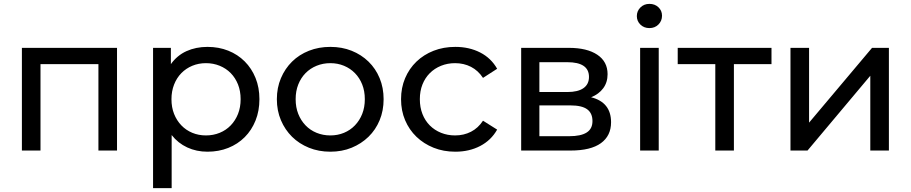

<svg xmlns="http://www.w3.org/2000/svg" viewBox="-20 -777 4701 991"><path d="M584 -530V0H488V-446H189V0H93V-530Z M1319 -265Q1319 -205 1299 -155Q1279 -105 1243 -69Q1207 -33 1158 -13.5Q1109 6 1051 6Q994 6 946.5 -16Q899 -38 866 -80V194H770V-530H862V-446Q894 -491 942.5 -513Q991 -535 1051 -535Q1109 -535 1158 -515.5Q1207 -496 1243 -460Q1279 -424 1299 -374.5Q1319 -325 1319 -265ZM1222 -265Q1222 -307 1208.5 -341Q1195 -375 1171 -399.5Q1147 -424 1114 -437.5Q1081 -451 1043 -451Q1005 -451 972.5 -437.5Q940 -424 916 -399.5Q892 -375 878.5 -340.5Q865 -306 865 -265Q865 -223 878.5 -189Q892 -155 916 -130Q940 -105 972.5 -91.5Q1005 -78 1043 -78Q1081 -78 1114 -91.5Q1147 -105 1171 -130Q1195 -155 1208.5 -189Q1222 -223 1222 -265Z M1409 -265Q1409 -324 1430 -373.5Q1451 -423 1487.5 -459Q1524 -495 1574.5 -515Q1625 -535 1685 -535Q1745 -535 1795 -515Q1845 -495 1882 -459Q1919 -423 1939.5 -373.5Q1960 -324 1960 -265Q1960 -206 1939.5 -156.5Q1919 -107 1882 -71Q1845 -35 1795 -14.5Q1745 6 1685 6Q1625 6 1574.5 -14.5Q1524 -35 1487.5 -71Q1451 -107 1430 -156.5Q1409 -206 1409 -265ZM1863 -265Q1863 -307 1849.5 -341Q1836 -375 1812 -399.5Q1788 -424 1755.5 -437.5Q1723 -451 1685 -451Q1647 -451 1614 -437.5Q1581 -424 1557 -399.5Q1533 -375 1519.5 -341Q1506 -307 1506 -265Q1506 -223 1519.5 -189Q1533 -155 1557 -130Q1581 -105 1614 -91.5Q1647 -78 1685 -78Q1723 -78 1755.5 -91.5Q1788 -105 1812 -130Q1836 -155 1849.5 -189Q1863 -223 1863 -265Z M2050 -265Q2050 -324 2071 -373.5Q2092 -423 2129.5 -459Q2167 -495 2218 -515Q2269 -535 2330 -535Q2402 -535 2458.5 -506Q2515 -477 2546 -422L2473 -375Q2448 -413 2411 -432Q2374 -451 2329 -451Q2290 -451 2256.5 -437.5Q2223 -424 2198.5 -399.5Q2174 -375 2160.5 -341Q2147 -307 2147 -265Q2147 -223 2160.5 -188.5Q2174 -154 2198.5 -129.5Q2223 -105 2256.5 -91.5Q2290 -78 2329 -78Q2374 -78 2411 -97Q2448 -116 2473 -154L2546 -108Q2515 -53 2458.5 -23.5Q2402 6 2330 6Q2269 6 2218 -14.5Q2167 -35 2129.5 -71Q2092 -107 2071 -156.5Q2050 -206 2050 -265Z M3134 -146Q3134 -76 3081.5 -38Q3029 0 2925 0H2670V-530H2916Q3010 -530 3063 -494.5Q3116 -459 3116 -394Q3116 -352 3093.5 -321.5Q3071 -291 3031 -275Q3134 -249 3134 -146ZM2764 -302H2908Q2963 -302 2991.5 -322Q3020 -342 3020 -380Q3020 -456 2908 -456H2764ZM3038 -152Q3038 -193 3010.5 -213Q2983 -233 2924 -233H2764V-74H2918Q2978 -74 3008 -93Q3038 -112 3038 -152Z M3284 -530H3380V0H3284ZM3267 -694Q3267 -720 3285.5 -738.5Q3304 -757 3332 -757Q3360 -757 3378.5 -739.5Q3397 -722 3397 -696Q3397 -669 3378.5 -650.5Q3360 -632 3332 -632Q3304 -632 3285.5 -650Q3267 -668 3267 -694Z M3962 -446H3768V0H3672V-446H3478V-530H3962Z M4060 -530H4156V-144L4481 -530H4568V0H4472V-386L4148 0H4060Z"/></svg>

Font: CMG Sans Medium
Style: Regular
Weight: 500
Designer: Julieta Ulanovsky
Foundry: Julieta Ulanovsky
Version: Version 7.200